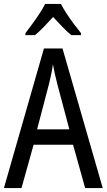

<svg xmlns="http://www.w3.org/2000/svg" viewBox="-20 -963 547 983"><path d="M416 0 354 -222H152L90 0H0L205 -715H300L506 0ZM274 -530Q271 -545 266 -563.5Q261 -582 257.5 -601Q254 -620 251 -634Q249 -617 245.5 -599Q242 -581 238 -564Q234 -547 230 -530L170 -301H335ZM292 -943Q303 -921 320.5 -894Q338 -867 358 -840.5Q378 -814 395 -793V-783H345Q322 -802 299 -826Q276 -850 252 -876Q228 -850 204 -825Q180 -800 159 -783H110V-793Q128 -817 147.5 -843.5Q167 -870 184 -896Q201 -922 211 -943Z"/></svg>

Font: Noto Sans Khmer Condensed
Style: Regular
Weight: 400
Width: 3
Designer: Danh Hong and the Monotype Design Team
Foundry: Monotype Imaging Inc.
Version: Version 2.004